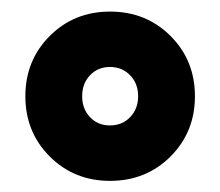

<svg xmlns="http://www.w3.org/2000/svg" viewBox="-20 -728 390 340"><path d="M174.8 -707.5Q238.8 -707.5 282 -664.3Q325.2 -621.1 325.2 -557.6Q325.2 -494.1 282 -450.9Q238.8 -407.7 174.8 -407.7Q111.3 -407.7 68.1 -450.9Q24.9 -494.1 24.9 -557.6Q24.9 -621.1 68.1 -664.3Q111.3 -707.5 174.8 -707.5ZM139.4 -594.7Q125.5 -580.1 125.5 -557.6Q125.5 -535.2 139.4 -520.5Q153.3 -505.9 174.8 -505.9Q196.3 -505.9 210.4 -520.5Q224.6 -535.2 224.6 -557.6Q224.6 -580.1 210.4 -594.7Q196.3 -609.4 174.8 -609.4Q153.3 -609.4 139.4 -594.7Z"/></svg>

Font: Cooper* Black
Style: Regular
Weight: 900
Designer: Owen Earl
Foundry: indestructible type*
Version: Version 0.001